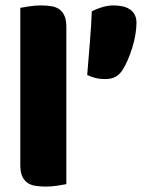

<svg xmlns="http://www.w3.org/2000/svg" viewBox="-20 -681 544 709"><path d="M432 -422Q421 -405 406 -397Q391 -389 368 -389Q349 -389 333 -393Q317 -397 302 -404Q307 -465 312 -526Q317 -587 319 -639Q333 -647 355.5 -654Q378 -661 399 -661Q415 -661 430.5 -658Q446 -655 458 -647.5Q470 -640 477 -627.5Q484 -615 484 -597Q484 -577 480 -553Q476 -529 468.5 -505Q461 -481 451.5 -459Q442 -437 432 -422ZM225 -1Q214 1 192.5 4.5Q171 8 149 8Q127 8 109.5 5Q92 2 80 -7Q68 -16 61.5 -31.5Q55 -47 55 -72V-652Q66 -654 87.5 -657.5Q109 -661 131 -661Q153 -661 170.5 -658Q188 -655 200 -646Q212 -637 218.5 -621.5Q225 -606 225 -581Z"/></svg>

Font: Baloo Tamma
Style: Regular
Weight: 400
Designer: Divya Kowshik and Ek Type
Foundry: Ek Type
Version: Version 1.007;PS 1.000;hotconv 1.0.88;makeotf.lib2.5.647800